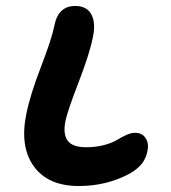

<svg xmlns="http://www.w3.org/2000/svg" viewBox="-20 -665 573 643"><path d="M244.1 -42Q141.1 -42 93.5 -107.7Q45.9 -173.3 67.9 -282.2Q80.6 -346.2 117.2 -441.2Q153.8 -536.1 162.1 -579.1Q174.8 -645 231.9 -645Q271 -645 286.1 -616.5Q301.3 -587.9 291 -540Q280.3 -485.4 243.2 -389.4Q206.1 -293.5 199.2 -259.8Q190.4 -216.3 206.5 -194.1Q222.7 -171.9 268.1 -171.9Q301.8 -171.9 329.3 -179.4Q356.9 -187 371.3 -196Q385.7 -205.1 402.1 -212.6Q418.5 -220.2 432.1 -220.2Q456.5 -220.2 467.8 -202.4Q479 -184.6 474.1 -160.2Q469.2 -134.8 455.1 -116.9Q440.9 -99.1 415 -84Q337.4 -42 244.1 -42Z"/></svg>

Font: Shantell Sans Irregular
Style: Italic
Weight: 600
Italic angle: -11.31°
Designer: Stephen Nixon, Anya Danilova, Shantell Martin
Foundry: Arrow Type
Version: Version 1.006;[9816181b4]